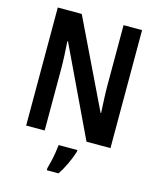

<svg xmlns="http://www.w3.org/2000/svg" viewBox="-134 -808 927 1122"><g transform="rotate(15 329.0 -246.5)"><path d="M584 0H439L183 -538H179Q182 -494 184 -450.5Q186 -407 186 -371V0H74V-714H219L475 -184H478Q476 -226 474 -269.5Q472 -313 472 -348V-714H584ZM400 71Q389 107 370 147.5Q351 188 329 221H258V209Q263 191 269.5 164Q276 137 280.5 109Q285 81 287 61H400Z"/></g></svg>

Font: Noto Sans Georgian Condensed SemiBold
Style: Regular
Weight: 600
Width: 3
Designer: Monotype Design Team, Akaki Razmadze
Foundry: Google LLC
Version: Version 2.005; ttfautohint (v1.8.4.7-5d5b)